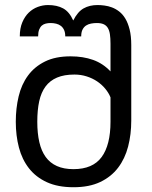

<svg xmlns="http://www.w3.org/2000/svg" viewBox="-20 -747 617 777"><path d="M511.2 -259.3Q511.2 -203.1 498.5 -154.1Q485.8 -105 458 -68.4Q430.2 -31.7 385.7 -10.5Q341.3 10.7 277.3 10.7Q213.9 10.7 169.4 -9.8Q125 -30.3 97.2 -65.9Q69.3 -101.6 56.6 -149.9Q43.9 -198.2 43.9 -254.4Q43.9 -308.6 55.4 -356.9Q66.9 -405.3 93.3 -441.2Q119.6 -477.1 161.9 -498Q204.1 -519 265.6 -519Q316.4 -519 356.7 -504.6Q397 -490.2 427.2 -458V-569.8Q427.2 -592.3 424.8 -608.4Q422.4 -624.5 416 -634.5Q409.7 -644.5 398.9 -649.2Q388.2 -653.8 372.1 -653.8Q359.9 -653.8 348.4 -651.6Q336.9 -649.4 328.1 -643.6Q319.3 -637.7 314 -627.2Q308.6 -616.7 308.6 -599.6H244.1Q244.1 -615.2 239.3 -625.7Q234.4 -636.2 226.3 -642.3Q218.3 -648.4 207.5 -651.1Q196.8 -653.8 184.6 -653.8Q174.8 -653.8 165.5 -651.6Q156.2 -649.4 149.4 -643.6Q142.6 -637.7 138.4 -627Q134.3 -616.2 134.3 -599.6H60.1Q60.1 -632.3 70.1 -656.2Q80.1 -680.2 96.2 -695.8Q112.3 -711.4 132.8 -719Q153.3 -726.6 174.3 -726.6Q210.9 -726.6 235.8 -712.9Q260.7 -699.2 276.4 -664.1Q294.4 -699.7 318.4 -713.1Q342.3 -726.6 375 -726.6Q387.7 -726.6 402.8 -724.6Q418 -722.7 433.1 -717Q448.2 -711.4 462.4 -700.4Q476.6 -689.5 487.3 -671.6Q498 -653.8 504.6 -627.4Q511.2 -601.1 511.2 -564.5ZM427.2 -353Q419.9 -371.1 406 -387.9Q392.1 -404.8 373.3 -417.5Q354.5 -430.2 331.1 -437.7Q307.6 -445.3 281.2 -445.3Q239.7 -445.3 210.9 -433.1Q182.1 -420.9 164.3 -397Q146.5 -373 138.7 -337.4Q130.9 -301.8 130.9 -254.4Q130.9 -207.5 139.2 -171.6Q147.5 -135.7 165 -111.6Q182.6 -87.4 210.4 -75Q238.3 -62.5 277.3 -62.5Q355.5 -62.5 391.4 -111.6Q427.2 -160.6 427.2 -254.4Z"/></svg>

Font: Arian AMU
Style: Regular
Weight: 400
Designer: Ruben Hakobyan (Tarumian)
Foundry: Ruben Hakobyan (Tarumian)
Version: Version 4.003